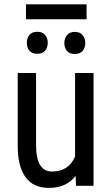

<svg xmlns="http://www.w3.org/2000/svg" viewBox="-20 -870 523 899"><path d="M334 -46.4Q291 9.8 208.5 9.8Q136.7 9.8 100.1 -39.8Q63.5 -89.4 63 -184.1V-528.3H148.9V-190.4Q148.9 -66.9 223.1 -66.9Q301.8 -66.9 331.5 -137.2V-528.3H418V0H335.9ZM105.5 -669.4Q105.5 -691.4 117.7 -706.3Q129.9 -721.2 154.3 -721.2Q179.2 -721.2 191.4 -706.3Q203.6 -691.4 203.6 -669.4Q203.6 -647.5 191.4 -632.8Q179.2 -618.2 154.3 -618.2Q129.9 -618.2 117.7 -632.8Q105.5 -647.5 105.5 -669.4ZM281.2 -668.5Q281.2 -689.9 293.5 -705.3Q305.7 -720.7 330.1 -720.7Q354.5 -720.7 366.9 -705.6Q379.4 -690.4 379.4 -668.5Q379.4 -646.5 366.9 -631.8Q354.5 -617.2 330.1 -617.2Q305.2 -617.2 293.2 -631.8Q281.2 -646.5 281.2 -668.5ZM385.3 -779.8H101.6V-849.6H385.3Z"/></svg>

Font: Roboto Condensed
Style: Regular
Weight: 400
Designer: Google
Version: Version 2.001047; 2015